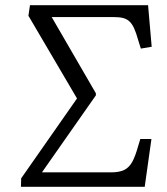

<svg xmlns="http://www.w3.org/2000/svg" viewBox="-20 -723 646 743"><path d="M61 0 62 -33 278 -342 90 -662 96 -703H553L567 -542L525 -535L515 -567Q507 -596 499 -613.5Q491 -631 480.5 -640.5Q470 -650 455.5 -653.5Q441 -657 418 -657H180L351 -362V-354L129 -37L119 -56H410Q442 -56 461 -65.5Q480 -75 492 -97Q504 -119 515 -159L523 -185H566L540 0Z"/></svg>

Font: Literata 18pt Light
Style: Italic
Weight: 300
Italic angle: -2°
Designer: Latin by Veronika Burian and Jose Scaglione. Greek by Irene Vlachou. Cyrillic by Vera Evstafieva
Foundry: TypeTogether
Version: Version 3.103;gftools[0.9.29]